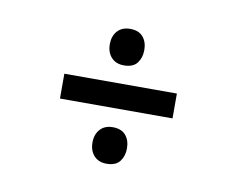

<svg xmlns="http://www.w3.org/2000/svg" viewBox="-43 -411 460 373"><g transform="rotate(10 186.5 -224.0)"><path d="M76 -200V-249H298V-200ZM187 -285Q171 -285 162 -295Q153 -305 153 -321Q153 -337 162 -347Q171 -357 187 -357Q204 -357 212.5 -347Q221 -337 221 -321Q221 -306 213 -295.5Q205 -285 187 -285ZM187 -91Q171 -91 162 -101Q153 -111 153 -127Q153 -143 162 -153Q171 -163 187 -163Q204 -163 212.5 -153Q221 -143 221 -127Q221 -112 213 -101.5Q205 -91 187 -91Z"/></g></svg>

Font: Darker Grotesque Medium
Style: Regular
Weight: 500
Designer: Gabriel Lam
Foundry: TypeRant
Version: Version 1.000;gftools[0.9.28]